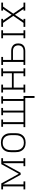

<svg xmlns="http://www.w3.org/2000/svg" viewBox="1678 -2246 769 4165"><g transform="rotate(-90 2062.5 -163.5)"><path d="M37 0V-38H102V-482H37V-520H166L375 -139L584 -520H713V-482H648V-38H713V0H540V-38H605V-481L396 -100H354L145 -481V-38H210V0Z M1050 8Q1022 8 993.5 2.5Q965 -3 940 -16.5Q915 -30 896 -51.5Q877 -73 865 -99Q853 -125 848.5 -153.5Q844 -182 844 -210V-310Q844 -338 848.5 -366.5Q853 -395 865 -421Q877 -447 896 -468.5Q915 -490 940 -503.5Q965 -517 993.5 -522.5Q1022 -528 1050 -528Q1078 -528 1106.5 -522.5Q1135 -517 1160 -503.5Q1185 -490 1204 -468.5Q1223 -447 1235 -421Q1247 -395 1251.5 -366.5Q1256 -338 1256 -310V-210Q1256 -182 1251.5 -153.5Q1247 -125 1235 -99Q1223 -73 1204 -51.5Q1185 -30 1160 -16.5Q1135 -3 1106.5 2.5Q1078 8 1050 8ZM1050 -30Q1073 -30 1096 -35Q1119 -40 1138.5 -51.5Q1158 -63 1173 -81Q1188 -99 1197 -120Q1206 -141 1209.5 -164Q1213 -187 1213 -210V-310Q1213 -333 1209.5 -356Q1206 -379 1197 -400Q1188 -421 1173 -439Q1158 -457 1138.5 -468.5Q1119 -480 1096 -485Q1073 -490 1050 -490Q1027 -490 1004 -485Q981 -480 961.5 -468.5Q942 -457 927 -439Q912 -421 903 -400Q894 -379 890.5 -356Q887 -333 887 -310V-210Q887 -187 890.5 -164Q894 -141 903 -120Q912 -99 927 -81Q942 -63 961.5 -51.5Q981 -40 1004 -35Q1027 -30 1050 -30Z M2021 201V0H1387V-38H1452V-482H1395V-520H1552V-482H1495V-38H1704V-482H1646V-520H1804V-482H1746V-38H1955V-482H1898V-520H2055V-482H1998V-38H2063V201Z M2137 0V-38H2202V-482H2137V-520H2310V-482H2245V-290H2555V-482H2490V-520H2663V-482H2598V-38H2663V0H2490V-38H2555V-251H2245V-38H2310V0Z M3315 0V-38H3380V-482H3315V-520H3488V-482H3423V-38H3488V0ZM2737 0V-38H2802V-482H2737V-520H2910V-482H2845V-305H3039Q3061 -305 3082 -302Q3103 -299 3122.5 -290Q3142 -281 3158 -267Q3174 -253 3184.5 -234.5Q3195 -216 3199 -195Q3203 -174 3203 -153Q3203 -131 3199 -110Q3195 -89 3184.5 -70.5Q3174 -52 3158 -38Q3142 -24 3122.5 -15.5Q3103 -7 3082 -3.5Q3061 0 3039 0ZM2845 -38H3039Q3063 -38 3086.5 -44.5Q3110 -51 3127.5 -67Q3145 -83 3153 -106Q3161 -129 3161 -153Q3161 -176 3153 -199Q3145 -222 3127.5 -238Q3110 -254 3086.5 -260.5Q3063 -267 3039 -267H2845Z M3562 0V-38H3648L3801 -260L3648 -482H3562V-520H3735V-482H3699L3825 -296L3951 -482H3915V-520H4088V-482H4002L3849 -260L4002 -38H4088V0H3915V-38H3951L3825 -224L3699 -38H3735V0Z"/></g></svg>

Font: Iosevka Etoile Extralight
Style: Regular
Weight: 200
Designer: Belleve Invis
Foundry: Belleve Invis
Version: Version 22.1.2; ttfautohint (v1.8.4)